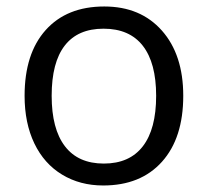

<svg xmlns="http://www.w3.org/2000/svg" viewBox="-20 -565 644 595"><path d="M547.9 -268.1Q547.9 -137.2 481.9 -63.7Q416 9.8 299.8 9.8Q228 9.8 172.4 -23.9Q116.7 -57.6 86.4 -120.6Q56.2 -183.6 56.2 -268.1Q56.2 -398.9 121.6 -471.9Q187 -544.9 303.2 -544.9Q415.5 -544.9 481.7 -470.2Q547.9 -395.5 547.9 -268.1ZM140.1 -268.1Q140.1 -165.5 181.2 -111.8Q222.2 -58.1 301.8 -58.1Q381.3 -58.1 422.6 -111.6Q463.9 -165 463.9 -268.1Q463.9 -370.1 422.6 -423.1Q381.3 -476.1 300.8 -476.1Q221.2 -476.1 180.7 -423.8Q140.1 -371.6 140.1 -268.1Z"/></svg>

Font: f08482100
Style: Regular
Weight: 400
Foundry: Ascender Corporation
Version: Version 1.10